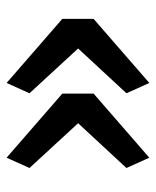

<svg xmlns="http://www.w3.org/2000/svg" viewBox="36 -590 483 596"><g transform="rotate(-90 278.0 -292.5)"><path d="M285 -244 86 -71 54 -142 193 -292 54 -443 86 -514 285 -341ZM517 -244 318 -71 286 -142 425 -292 286 -443 318 -514 517 -341Z"/></g></svg>

Font: IBM Plex Sans JP Medium
Style: Regular
Weight: 500
Designer: Mike Abbink; Paul van der Laan; Pieter van Rosmalen; Wujin Sim; Yejin Wi; Jinhee Kim; Boomi Park; Yona Kim; Kichan Ma
Foundry: Sandoll Inc.
Version: Version 1.001